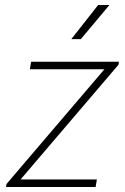

<svg xmlns="http://www.w3.org/2000/svg" viewBox="-20 -745 498 765"><path d="M6 -12 396 -469H99L104 -499H454L452 -487L62 -30H366L361 0H4ZM371 -725H416L302 -589H264Z"/></svg>

Font: Bai Jamjuree ExtraLight
Style: Italic
Weight: 275
Italic angle: -10°
Version: Version 1.000; ttfautohint (v1.6)